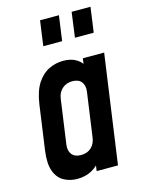

<svg xmlns="http://www.w3.org/2000/svg" viewBox="-119 -851 700 934"><g transform="rotate(-15 231.0 -384.0)"><path d="M152.5 12.5Q116.5 12.5 86.2 -3.8Q56 -20 41.5 -58Q27 -96 36 -162L67.5 -386Q77 -451.5 102.2 -489.8Q127.5 -528 162 -544.2Q196.5 -560.5 232.5 -560.5Q274.5 -560.5 301.8 -542.8Q329 -525 341 -493L319 -468L329.5 -547.5H437L360 0H252.5L264 -79.5L279.5 -55Q258.5 -23 226.5 -5.2Q194.5 12.5 152.5 12.5ZM200 -95Q232.5 -95 252 -113.8Q271.5 -132.5 275.5 -162L307 -386Q311 -415.5 296.8 -434.2Q282.5 -453 250.5 -453Q221 -453 200.2 -435Q179.5 -417 175 -386L143.5 -162Q139.5 -132.5 154 -113.8Q168.5 -95 200 -95ZM159 -654 176.5 -780H271.5L254 -654ZM318.5 -654 335.5 -780H430.5L413 -654Z"/></g></svg>

Font: Mohave Light SemiBold
Style: Italic
Weight: 600
Italic angle: -8°
Version: Version 2.003